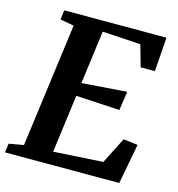

<svg xmlns="http://www.w3.org/2000/svg" viewBox="-116 -839 869 935"><g transform="rotate(15 319.0 -371.5)"><path d="M-6.5 0 -0.5 -45.5 73.5 -58.5 156.5 -683 87 -695 93 -743H608.5L596 -571H524.5L493.5 -679.5L301 -691L265.5 -422.5L492 -439L478 -343.5L257.5 -356L219 -64L468 -79L535 -211L607.5 -202.5L569.5 0Z"/></g></svg>

Font: Merriweather 24pt
Style: Bold Italic
Weight: 700
Italic angle: -7.8°
Designer: Eben Sorkin
Foundry: Eben Sorkin
Version: Version 2.101